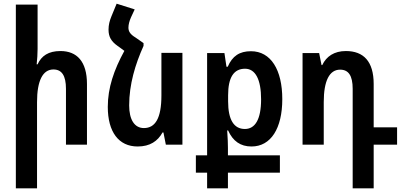

<svg xmlns="http://www.w3.org/2000/svg" viewBox="-20 -785 2180 1042"><path d="M184 -760H66V237H181V-231C181 -347 212 -408 270 -408C315 -408 338 -375 338 -303V0H452V-329C452 -452 397 -508 308 -508C243 -508 205 -482 184 -436H179C182 -464 184 -492 184 -519Z M759 -551 716 -581C686 -599 677 -615 677 -635C677 -651 682 -671 691 -691L711 -734L613 -765L585 -697C575 -673 569 -650 569 -624C569 -585 584 -560 618 -536L655 -509C598 -405 565 -308 565 -205C565 -69 624 10 727 10C794 10 836 -19 862 -66H867L880 0H970V-498H856V-267C856 -142 822 -90 761 -90C709 -90 681 -137 681 -213C681 -327 714 -436 759 -536Z M1104 237H1217V152H1499V58H1217V18C1217 -4 1216 -35 1213 -77H1218C1244 -19 1285 10 1345 10C1450 10 1512 -88 1512 -247C1512 -406 1450 -507 1342 -507C1280 -507 1241 -481 1216 -423H1209L1198 -497H1104V58H1043V152H1104ZM1309 -85C1250 -85 1218 -134 1218 -235V-268C1218 -364 1248 -412 1310 -412C1366 -412 1397 -354 1397 -246C1397 -136 1364 -85 1309 -85Z M1894 237H2008V0H2135V-94H2008V-329C2008 -452 1953 -508 1857 -508C1794 -508 1751 -479 1729 -432H1725L1712 -497H1622V0H1737V-231C1737 -347 1768 -407 1826 -407C1871 -407 1894 -375 1894 -303Z"/></svg>

Font: Noto Sans Armenian Condensed SemiBold
Style: Regular
Weight: 600
Width: 3
Designer: Monotype Design Team
Foundry: Monotype Imaging Inc.
Version: Version 2.008